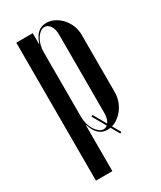

<svg xmlns="http://www.w3.org/2000/svg" viewBox="-174 -568 672 799"><g transform="rotate(-30 162.5 -168.0)"><path d="M41 -495H120V-444H122Q141 -504 189 -504Q210 -504 228.5 -494.5Q247 -485 261.5 -469Q276 -453 284.5 -432Q293 -411 293 -388V-112Q293 -88 284.5 -66Q276 -44 261.5 -27.5Q247 -11 228.5 -1Q210 9 189 9Q141 9 122 -52H120V168H41ZM120 -93Q120 -75 124.5 -58.5Q129 -42 137 -29.5Q145 -17 155 -9Q165 -1 175 -1Q192 -1 202 -17Q212 -33 212 -60V-435Q212 -461 201.5 -477Q191 -493 174 -493Q164 -493 154 -485.5Q144 -478 136.5 -466Q129 -454 124.5 -438Q120 -422 120 -404ZM165 -76 234 45 227 49 158 -72Z"/></g></svg>

Font: Moniqa SemBd Narrow Display
Style: Regular
Weight: 600
Width: 4
Designer: Rajesh Rajput
Foundry: Rajesh Rajput
Version: Version 1.000